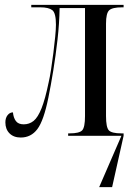

<svg xmlns="http://www.w3.org/2000/svg" viewBox="-20 -556 544 786"><path d="M65 7Q36 7 19 -10Q2 -27 2 -55Q2 -73 11 -84.5Q20 -96 33 -96Q35 -74 45 -60.5Q55 -47 77 -47Q100 -47 117.5 -61Q135 -75 150 -112.5Q165 -150 179 -218Q184 -239 189 -271.5Q194 -304 198.5 -339.5Q203 -375 206 -406Q209 -437 209 -455Q209 -503 194 -514.5Q179 -526 145 -526H108V-536H486V-526H480Q440 -526 427 -514Q414 -502 414 -459V-81Q414 -35 425.5 -22.5Q437 -10 477 -10H486V0L439 210H386L477 0H259V-10H265Q305 -10 316.5 -22.5Q328 -35 328 -81V-523H224Q223 -460 215.5 -394Q208 -328 198 -266.5Q188 -205 178 -156Q159 -62 133 -27.5Q107 7 65 7Z"/></svg>

Font: Noto Serif Display ExtraCondensed
Style: Regular
Weight: 400
Width: 2
Designer: Monotype Design Team
Foundry: Monotype Imaging Inc.
Version: Version 2.009